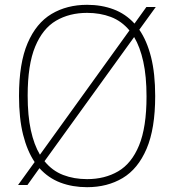

<svg xmlns="http://www.w3.org/2000/svg" viewBox="-20 -769 724 798"><path d="M94 0H55L124 -95.5Q93 -141.5 76 -209.2Q59 -277 59 -370Q59 -506.5 94.8 -589.8Q130.5 -673 194.2 -711Q258 -749 342 -749Q402 -749 452 -730.2Q502 -711.5 539 -671L588.5 -740H627.5L559 -645.5Q590.5 -600 607.8 -531.8Q625 -463.5 625 -370Q625 -234 589.2 -150.5Q553.5 -67 489.8 -29Q426 9 342 9Q281.5 9 231.2 -10Q181 -29 144 -70ZM95 -372Q95 -288.5 108.2 -227.8Q121.5 -167 146 -126L518 -642.5Q485.5 -681.5 440.8 -698.5Q396 -715.5 342 -715.5Q268.5 -715.5 213 -683Q157.5 -650.5 126.2 -575.2Q95 -500 95 -372ZM342 -24.5Q415.5 -24.5 471.2 -57Q527 -89.5 558 -164.8Q589 -240 589 -368Q589 -452 575.5 -513Q562 -574 537.5 -615L165 -99Q197.5 -59 242.5 -41.8Q287.5 -24.5 342 -24.5Z"/></svg>

Font: Encode Sans Th
Style: Regular
Weight: 100
Designer: Multiple Designers
Foundry: Impallari Type
Version: Version 3.002; ttfautohint (v1.8.3) -l 8 -r 50 -G 200 -x 14 